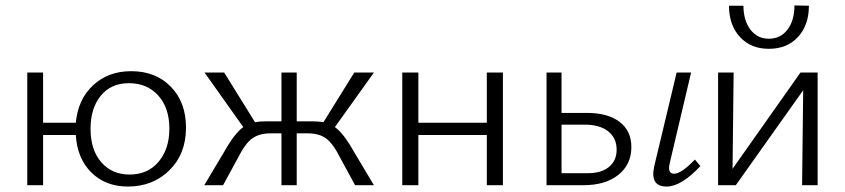

<svg xmlns="http://www.w3.org/2000/svg" viewBox="-20 -679 3098 704"><path d="M461 -418Q551 -418 606.5 -361Q662 -304 662 -211Q662 -115 601.5 -55Q541 5 449 5Q367 5 315 -46.5Q263 -98 258 -184H138V0H80V-413H138V-229H258Q266 -315 321.5 -366.5Q377 -418 461 -418ZM455 -39Q522 -39 561.5 -86Q601 -133 601 -207Q601 -284 560 -329Q519 -374 453 -374Q387 -374 349.5 -328Q312 -282 312 -207Q312 -129 351.5 -84Q391 -39 455 -39Z M1208 -213Q1240 -190 1277 -124L1351 0H1282L1227 -101Q1201 -153 1175.5 -171.5Q1150 -190 1109 -190H1068V0H1012V-190H971Q931 -190 905 -171.5Q879 -153 853 -101L798 0H729L803 -124Q840 -190 872 -213L730 -413H802L915 -231Q932 -234 953 -234H1012V-413H1068V-234H1128Q1148 -234 1166 -231L1279 -413H1351Z M1765 -413H1824V0H1765V-184H1514V0H1455V-413H1514V-229H1765Z M2132 -265Q2209 -265 2252 -232Q2295 -199 2295 -140Q2295 -76 2247.5 -38Q2200 0 2120 0H1984V-413H2039V-265ZM2528 -94 2548 -70Q2478 5 2424 5Q2362 5 2379 -70L2461 -413H2514L2436 -82Q2426 -42 2452 -42Q2478 -42 2528 -94ZM2136 -44Q2185 -44 2213 -67Q2241 -90 2241 -130Q2241 -173 2210 -197.5Q2179 -222 2123 -222H2039V-44Z M2799 -500Q2733 -500 2693 -543.5Q2653 -587 2653 -658H2706Q2706 -604 2731.5 -570.5Q2757 -537 2799 -537Q2842 -537 2867.5 -570.5Q2893 -604 2893 -659L2946 -658Q2946 -587 2906 -543.5Q2866 -500 2799 -500ZM2978 -413V0H2921L2925 -348L2678 0H2613V-413H2670L2666 -60L2915 -413Z"/></svg>

Font: EauTestText Semilight
Style: Italic
Weight: 300
Italic angle: -12°
Designer: Christian Thalmann (Catharsis Fonts)
Version: Version 0.001;PS 000.001;hotconv 1.0.88;makeotf.lib2.5.64775